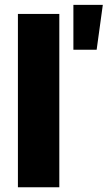

<svg xmlns="http://www.w3.org/2000/svg" viewBox="-20 -786 461 806"><path d="M229 -727.5V0H55.2V-727.5ZM288.1 -577.1V-765.6H411.6L385.7 -577.1Z"/></svg>

Font: Inter Extra Bold
Style: Regular
Weight: 800
Designer: Rasmus Andersson
Foundry: rsms
Version: Version 4.000;git-3c8e0fc